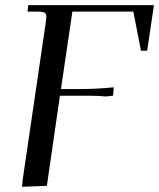

<svg xmlns="http://www.w3.org/2000/svg" viewBox="-20 -722 618 746"><path d="M65.9 3.9 67.9 -22 158.2 -637.2Q160.2 -650.9 160.2 -655.8Q160.2 -668.5 153.3 -672.6Q146.5 -676.8 127.9 -676.8H86.9L89.8 -702.1H578.1L551.8 -524.9H527.8L498 -676.8H261.2L216.8 -376H288.1Q355.5 -376 421.9 -382.8L419.9 -355L418.9 -350.1L392.1 -347.2Q365.2 -350.1 321.8 -350.1H212.9L162.1 0Z"/></svg>

Font: Dihjauti
Style: Bold Italic
Weight: 700
Italic angle: -9°
Designer: T. Christopher White
Version: Version 3.0.0